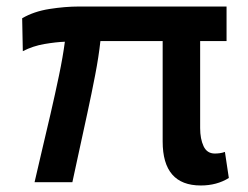

<svg xmlns="http://www.w3.org/2000/svg" viewBox="-20 -559 762 589"><path d="M596 10Q479 10 479 -125V-433H288Q283 -386 272 -329Q261 -272 248 -212Q235 -152 223 -97Q211 -42 202 0H86Q95 -40 108 -94.5Q121 -149 135 -209.5Q149 -270 161 -327.5Q173 -385 179 -431Q152 -430 116.5 -424Q81 -418 50 -402L48 -503Q84 -524 132 -531.5Q180 -539 222 -539H675V-433H594V-166Q594 -133 604.5 -110.5Q615 -88 639 -88Q646 -88 654 -89Q662 -90 670 -93L682 -13Q645 10 596 10Z"/></svg>

Font: Georama Extended Medium
Style: Regular
Weight: 500
Width: 7
Designer: Jean-Baptiste Levee
Foundry: Production Type
Version: Version 1.000